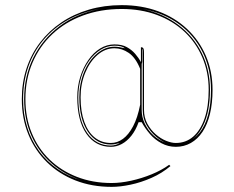

<svg xmlns="http://www.w3.org/2000/svg" viewBox="-20 -626 913 748"><path d="M454 -606Q532 -606 596.5 -582Q661 -558 708.5 -513.5Q756 -469 782 -408.5Q808 -348 808 -276Q808 -224 798 -182.5Q788 -141 769 -112.5Q750 -84 723.5 -69Q697 -54 665 -54Q635 -54 609 -68Q583 -82 564 -104Q545 -126 532 -150H520Q509 -119 492 -97.5Q475 -76 454.5 -65Q434 -54 412 -54Q352 -54 316.5 -105Q281 -156 281 -247Q281 -289 292.5 -326Q304 -363 324 -392Q344 -421 370 -437Q396 -453 426 -453Q455 -453 474 -442.5Q493 -432 506.5 -416.5Q520 -401 529 -384V-442Q534 -442 536.5 -440Q539 -438 540 -433.5Q541 -429 541 -419V-198Q541 -168 554 -144Q567 -120 586.5 -103Q606 -86 627 -77.5Q648 -69 665 -69Q704 -69 732.5 -93.5Q761 -118 777 -164.5Q793 -211 793 -276Q793 -345 768 -403Q743 -461 698 -503Q653 -545 591 -568Q529 -591 454 -591Q372 -591 303 -565.5Q234 -540 184 -493Q134 -446 106.5 -381.5Q79 -317 79 -240Q79 -168 103.5 -108Q128 -48 173 -4.5Q218 39 279.5 63Q341 87 415 87Q450 87 491 78Q532 69 571 53Q610 37 639 16L644 21Q611 49 570 67Q529 85 488.5 93.5Q448 102 415 102Q338 102 274 77Q210 52 163 6Q116 -40 90.5 -102.5Q65 -165 65 -240Q65 -304 83.5 -360Q102 -416 136.5 -461Q171 -506 219 -538.5Q267 -571 326.5 -588.5Q386 -606 454 -606ZM412 -69Q437 -69 459 -85Q481 -101 498.5 -134Q516 -167 526 -218V-358Q508 -402 481.5 -420Q455 -438 426 -438Q390 -438 360 -412Q330 -386 312 -342.5Q294 -299 294 -247Q294 -191 308.5 -151Q323 -111 349.5 -90Q376 -69 412 -69ZM532 -377V-198Q532 -170 544 -144.5Q556 -119 577.5 -99Q599 -79 627 -69Q609 -76 588 -93.5Q567 -111 551.5 -137.5Q536 -164 536 -198V-419Q536 -425 536 -428Q536 -431 535.5 -433Q535 -435 534 -436V-384ZM285 -247Q285 -158 319.5 -108.5Q354 -59 412 -59Q422 -59 431.5 -62Q441 -65 447 -69Q437 -66 428.5 -64.5Q420 -63 412 -63Q356 -63 322.5 -112.5Q289 -162 289 -247Q289 -300 307.5 -345Q326 -390 357.5 -417Q389 -444 426 -444Q435 -444 444.5 -442.5Q454 -441 466 -438Q461 -443 450.5 -445.5Q440 -448 426 -448Q398 -448 372.5 -432.5Q347 -417 327 -389Q307 -361 296 -324.5Q285 -288 285 -247ZM703 -69Q736 -82 758 -109.5Q780 -137 791 -179.5Q802 -222 802 -276Q802 -357 769.5 -422.5Q737 -488 678 -531.5Q619 -575 537 -591Q617 -573 675.5 -528.5Q734 -484 766 -419.5Q798 -355 798 -276Q798 -191 771.5 -137Q745 -83 703 -69ZM367 -591Q299 -579 244 -548Q189 -517 150 -471Q111 -425 90.5 -366.5Q70 -308 70 -240Q70 -181 86 -130Q102 -79 132 -38Q162 3 204.5 32.5Q247 62 299 77Q233 56 182 11.5Q131 -33 102.5 -97Q74 -161 74 -240Q74 -329 110 -401.5Q146 -474 211.5 -523.5Q277 -573 367 -591Z"/></svg>

Font: Kalnia Glaze Thin
Style: Regular
Weight: 100
Designer: Frida Medrano
Foundry: Frida Medrano
Version: Version 1.110